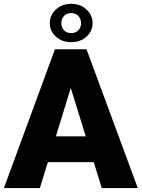

<svg xmlns="http://www.w3.org/2000/svg" viewBox="-22 -963 726 983"><path d="M499 0 458 -132.8H223.1L182.1 0H-2L259.3 -710.9H420.9L683.6 0ZM264.2 -265.1H417L340.3 -512.7ZM232.9 -844.2Q232.9 -884.8 263.9 -914.1Q294.9 -943.4 342.3 -943.4Q390.1 -943.4 421.1 -914.1Q452.1 -884.8 452.1 -844.2Q452.1 -804.2 421.1 -775.6Q390.1 -747.1 342.3 -747.1Q294.9 -747.1 263.9 -775.6Q232.9 -804.2 232.9 -844.2ZM292 -844.2Q292 -823.2 305.4 -808.3Q318.8 -793.5 342.3 -793.5Q366.2 -793.5 379.6 -808.3Q393.1 -823.2 393.1 -844.2Q393.1 -865.7 379.6 -880.9Q366.2 -896 342.3 -896Q318.8 -896 305.4 -880.9Q292 -865.7 292 -844.2Z"/></svg>

Font: Vazirmatn RD UI FD Black
Style: Regular
Weight: 900
Designer: Saber Rastikerdar
Foundry: Saber Rastikerdar
Version: Version 33.003